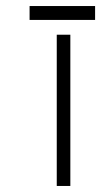

<svg xmlns="http://www.w3.org/2000/svg" viewBox="-20 -616 370 636"><path d="M78 -596V-550H295V-596ZM168 -501V0H213V-501Z"/></svg>

Font: Advent Pro
Style: Light
Weight: 300
Designer: Andreas Kalpakidis
Foundry: Andreas Kalpakidis
Version: Version 2.002 2007